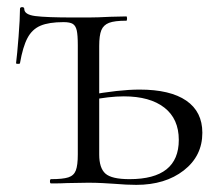

<svg xmlns="http://www.w3.org/2000/svg" viewBox="-20 -514 624 538"><path d="M158 -452Q117 -452 93.5 -442Q70 -432 57 -407.5Q44 -383 36 -337Q36 -335 30.5 -335Q25 -335 25 -337Q28 -360 32 -411Q36 -462 36 -489Q36 -494 42 -494Q48 -494 48 -489Q48 -473 79 -469Q110 -465 186 -465H228Q252 -465 290 -467L334 -468Q336 -468 336 -462Q336 -456 334 -456Q301 -456 285.5 -450Q270 -444 264 -429.5Q258 -415 258 -385V-81Q258 -43 275.5 -27.5Q293 -12 343 -12Q481 -12 481 -122Q481 -181 440.5 -212.5Q400 -244 327 -244Q286 -244 231 -233L226 -247Q314 -263 371 -263Q457 -263 502 -232Q547 -201 547 -142Q547 -77 495 -36.5Q443 4 362 4Q335 4 300 1Q286 0 267 -1Q248 -2 227 -2L168 -1Q152 0 123 0Q120 0 120 -6Q120 -12 123 -12Q156 -12 171.5 -17Q187 -22 192.5 -36.5Q198 -51 198 -81V-387Q198 -416 195 -429Q192 -442 184 -447Q176 -452 158 -452Z"/></svg>

Font: Cormorant SC
Style: Regular
Weight: 400
Designer: Christian Thalmann (Catharsis Fonts)
Foundry: Catharsis Fonts
Version: Version 4.000